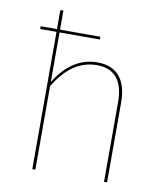

<svg xmlns="http://www.w3.org/2000/svg" viewBox="-82 -802 751 871"><g transform="rotate(10 293.0 -367.0)"><path d="M333.6 -528.3C249.1 -528.3 187.2 -480.2 139.7 -404.4V-632.4H325.6V-645.1H139.7V-733.9L125.7 -731.7V-645.1H50.7V-632.4H125.7V0H139.7V-385.3C188.1 -464.4 248.3 -515.6 333.1 -515.6C418 -515.6 456.1 -461 456.1 -367.1V0H470.1V-368.8C470.1 -467.1 427.1 -528.3 333.6 -528.3Z"/></g></svg>

Font: Fira Sans Hair
Style: Regular
Weight: 100
Designer: bBox Type GmbH & Carrois Corporate GbR & Edenspiekermann AG
Foundry: bBox Type GmbH & Carrois Corporate GbR & Edenspiekermann AG
Version: Version 4.300;PS 004.300;hotconv 1.0.88;makeotf.lib2.5.64775